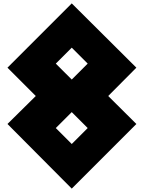

<svg xmlns="http://www.w3.org/2000/svg" viewBox="-20 -903 849 1132"><path d="M403 -54 497 -148 403 -242 309 -148ZM403 -434 497 -528 403 -622 309 -528ZM24 -172 191 -337 24 -504 403 -883 784 -504 618 -337 784 -172 403 209Z"/></svg>

Font: El Pececito
Style: Regular
Weight: 400
Designer: deFharo
Foundry: deFharo
Version: El Pececito Version 1.000